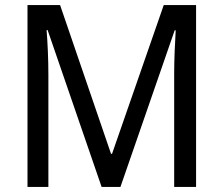

<svg xmlns="http://www.w3.org/2000/svg" viewBox="-20 -734 878 754"><path d="M379 0H453L666 -615H670C667 -564 664 -500 664 -445V0H750V-714H623L420 -130H416L216 -714H88V0H170V-442C170 -500 167 -566 163 -616H167Z"/></svg>

Font: Noto Sans Arabic SemCond
Style: Regular
Weight: 400
Width: 4
Designer: Monotype Design Team, Nadine Chahine, Nizar Qandah and Khaled Hosny
Foundry: Monotype Imaging Inc.
Version: Version 2.012